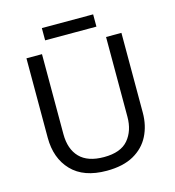

<svg xmlns="http://www.w3.org/2000/svg" viewBox="-124 -959 979 1074"><g transform="rotate(-15 365.5 -422.5)"><path d="M640 -252Q640 -178 610 -118.5Q580 -59 518.5 -24.5Q457 10 362 10Q229 10 159.5 -62.5Q90 -135 90 -254V-714H180V-251Q180 -164 226.5 -116Q273 -68 367 -68Q464 -68 507.5 -119.5Q551 -171 551 -252V-714H640ZM514 -855V-784H217V-855Z"/></g></svg>

Font: Noto Sans Vithkuqi
Style: Regular
Weight: 400
Version: Version 1.001